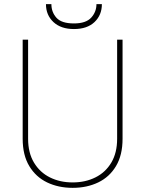

<svg xmlns="http://www.w3.org/2000/svg" viewBox="-20 -904 707 934"><path d="M549.8 -710.9H576.2V-229Q576.2 -149.4 544.4 -96.2Q512.7 -43 457.8 -16.6Q402.8 9.8 333.5 9.8Q264.2 9.8 209.2 -16.6Q154.3 -43 122.3 -96.2Q90.3 -149.4 90.3 -229V-710.9H116.7V-229Q116.7 -160.6 145.3 -113Q173.8 -65.4 222.9 -41Q272 -16.6 333.5 -16.6Q395 -16.6 444.1 -41Q493.2 -65.4 521.5 -113Q549.8 -160.6 549.8 -229ZM449.2 -883.8H475.6Q475.6 -830.6 439.7 -796.6Q403.8 -762.7 339.8 -762.7Q276.4 -762.7 240 -796.6Q203.6 -830.6 203.6 -883.8H230Q230 -845.2 254.6 -817.6Q279.3 -790 339.8 -790Q397.9 -790 423.6 -818.1Q449.2 -846.2 449.2 -883.8Z"/></svg>

Font: Vazirmatn UI Thin
Style: Regular
Weight: 100
Designer: Saber Rastikerdar
Foundry: Saber Rastikerdar
Version: Version 33.003